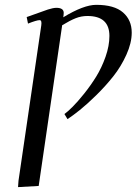

<svg xmlns="http://www.w3.org/2000/svg" viewBox="-20 -476 570 790"><path d="M54.2 293.9 56.2 267.1 149.9 -372.1Q152.8 -393.1 143.1 -393.1Q130.9 -393.1 95.2 -378.9L89.8 -405.8Q155.3 -429.7 177 -436.8Q198.7 -443.8 211.9 -443.8Q242.2 -443.8 242.2 -422.9Q242.2 -416 241.2 -410.2L240.2 -404.8Q324.2 -456.1 376 -456.1Q450.2 -456.1 486.1 -424.8Q522 -393.6 522 -341.8Q522 -299.3 500 -250.7Q478 -202.1 446.5 -162.4Q415 -122.6 376.5 -84.7Q337.9 -46.9 308.6 -23.4Q279.3 0 257.8 14.2L245.1 -6.8Q258.3 -16.1 278.8 -36.6Q299.3 -57.1 326.2 -90.6Q353 -124 375.7 -160.6Q398.4 -197.3 414.3 -242.4Q430.2 -287.6 430.2 -328.1Q430.2 -410.2 339.8 -410.2Q314.5 -410.2 291.5 -401.1Q268.6 -392.1 235.8 -372.1L139.2 289.1Z"/></svg>

Font: Dehuti Alt
Style: Bold-Italic
Weight: 700
Version: Version 1.2